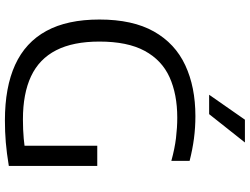

<svg xmlns="http://www.w3.org/2000/svg" viewBox="-135 -851 992 762"><g transform="rotate(90 361.0 -470.0)"><path d="M458 6.5Q326 6.5 237 -34.2Q148 -75 102.8 -158Q57.5 -241 57.5 -368.5Q57.5 -500.5 105 -584.8Q152.5 -669 238.8 -709.2Q325 -749.5 441 -749.5Q486 -749.5 529.8 -743.8Q573.5 -738 618.5 -726.5V-654Q569.5 -667.5 527.8 -672.5Q486 -677.5 447 -677.5Q354 -677.5 286.2 -646.8Q218.5 -616 181.8 -548Q145 -480 145 -368.5Q145 -264 179.5 -196.8Q214 -129.5 282.8 -97.2Q351.5 -65 453.5 -65Q495 -65 530.2 -68.2Q565.5 -71.5 595.5 -77L558.5 -39.5V-360H638.5V-9Q587 -0.5 545 3Q503 6.5 458 6.5ZM356 -804 455 -946H545.5L433 -804Z"/></g></svg>

Font: Encode Sans SemiExpanded
Style: Regular
Weight: 400
Width: 6
Designer: Multiple Designers
Foundry: Impallari Type
Version: Version 3.002